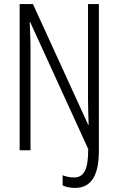

<svg xmlns="http://www.w3.org/2000/svg" viewBox="-20 -734 578 938"><path d="M347 184Q311 184 286 172V122Q297 127 312.5 130Q328 133 343 133Q377 133 394 102.5Q411 72 411 -6L127 -627H125Q126 -597 127.5 -566.5Q129 -536 129 -500V0H76V-714H141L411 -124H413Q412 -160 411 -192Q410 -224 410 -250V-714H463V1Q463 95 434 139.5Q405 184 347 184Z"/></svg>

Font: Noto Sans ExtraCondensed Light
Style: Regular
Weight: 300
Width: 2
Designer: Monotype Design Team
Foundry: Monotype Imaging Inc.
Version: Version 2.013; ttfautohint (v1.8.4.7-5d5b)